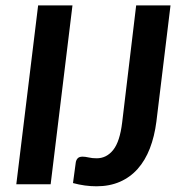

<svg xmlns="http://www.w3.org/2000/svg" viewBox="-20 -668 638 696"><path d="M163.6 0H39.1L118.2 -648.4H242.7ZM546.9 -227.1Q540 -173.3 523.2 -129.9Q506.3 -86.4 479.2 -55.9Q452.1 -25.4 414.6 -9Q377 7.3 329.6 7.3Q287.6 7.3 244.6 -4.4L254.4 -77.1Q255.4 -86.9 261 -93.5Q266.6 -100.1 279.3 -100.1Q289.1 -100.1 301.5 -97.2Q314 -94.2 330.6 -94.2Q366.2 -94.2 390.4 -124.5Q414.6 -154.8 422.9 -224.6L473.6 -648.4H598.1Z"/></svg>

Font: Carlito
Style: Bold Italic
Weight: 700
Italic angle: -7°
Designer: Lukasz Dziedzic
Foundry: tyPoland Lukasz Dziedzic
Version: Version 1.104